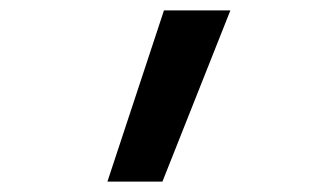

<svg xmlns="http://www.w3.org/2000/svg" viewBox="-20 -172 640 370"><path d="M187 178 296 -152H424L293 178Z"/></svg>

Font: Iosevka Custom SmBdEx
Style: Regular
Weight: 600
Width: 7
Monospace: yes
Designer: Belleve Invis
Foundry: Belleve Invis
Version: Version 11.2.4; ttfautohint (v1.8.4)